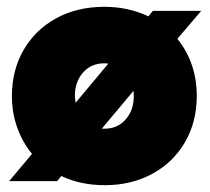

<svg xmlns="http://www.w3.org/2000/svg" viewBox="-20 -532 618 564"><path d="M74 -80Q46 -114 30.5 -157.5Q15 -201 15 -250Q15 -326 49.5 -385.5Q84 -445 145.5 -478.5Q207 -512 286 -512Q357 -512 416 -484L429 -500H571L501 -418Q558 -347 558 -250Q558 -174 523.5 -114.5Q489 -55 427.5 -21.5Q366 12 288 12Q217 12 160 -15L148 0H7ZM202 -230 298 -345Q294 -346 286 -346Q248 -346 224 -319Q200 -292 200 -250Q200 -244 202 -230ZM288 -154Q325 -154 349 -181Q373 -208 373 -250Q373 -260 372 -265L279 -154Z"/></svg>

Font: Oak Sans Black
Style: Regular
Weight: 900
Designer: Erik Kennedy, Walven
Foundry: Erik Kennedy, Walven
Version: Version 1.000